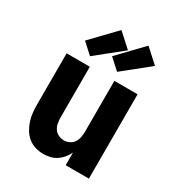

<svg xmlns="http://www.w3.org/2000/svg" viewBox="-186 -913 973 1045"><g transform="rotate(30 300.0 -390.5)"><path d="M240 8Q214 8 189 0.5Q164 -7 144 -23.5Q124 -40 111 -62Q98 -84 90 -108.5Q82 -133 79.5 -158.5Q77 -184 77 -210V-530H223V-210Q223 -192 226.5 -174.5Q230 -157 239.5 -142.5Q249 -128 265.5 -120Q282 -112 300 -112Q318 -112 334.5 -120Q351 -128 360.5 -142.5Q370 -157 373.5 -174.5Q377 -192 377 -210V-530H523V0H377V-79Q368 -60 354 -43Q340 -26 322 -14Q304 -2 282.5 3Q261 8 240 8ZM365 -580 299 -640 442 -789 528 -711ZM195 -580 129 -640 272 -789 358 -711Z"/></g></svg>

Font: Iosevka Curly Heavy Extended
Style: Regular
Weight: 900
Width: 7
Monospace: yes
Designer: Belleve Invis
Foundry: Belleve Invis
Version: Version 11.1.0; ttfautohint (v1.8.3)